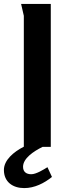

<svg xmlns="http://www.w3.org/2000/svg" viewBox="-56 -752 344 983"><path d="M210 154 187 104C166 117 129 140 104 140C79 140 62 128 62 102C62 59 115 23 162 0H204V-732H52C53 -727 66 -673 66 -671V-1C13 26 -36 68 -36 118C-36 180 10 211 68 211C121 211 170 186 210 154Z"/></svg>

Font: Rosario
Style: Bold
Weight: 700
Designer: Hector Gatti
Foundry: Omnibus Type
Version: Version 1.100